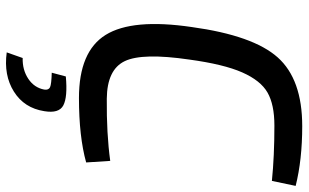

<svg xmlns="http://www.w3.org/2000/svg" viewBox="-206 -536 987 614"><g transform="rotate(90 287.0 -228.5)"><path d="M494 -88 499 -11Q416 12 293 12Q144 12 91 -73.5Q38 -159 66 -349Q93 -545 163 -623.5Q233 -702 383 -702Q490 -702 574 -681L558 -605Q479 -613 381 -613Q314 -613 275.5 -591Q237 -569 211 -510Q185 -451 170 -341Q148 -191 175 -134.5Q202 -78 295 -77Q407 -76 494 -88ZM212 99 224 54Q290 48 316.5 62Q343 76 335 123Q325 187 272.5 220Q220 253 147 243L165 192Q203 193 231.5 174Q260 155 266 123Q268 109 258.5 104.5Q249 100 212 99Z"/></g></svg>

Font: Exo 2.0 Medium
Style: Italic
Weight: 500
Italic angle: -8°
Designer: Natanael Gama
Version: Version 1.001;PS 001.001;hotconv 1.0.70;makeotf.lib2.5.58329